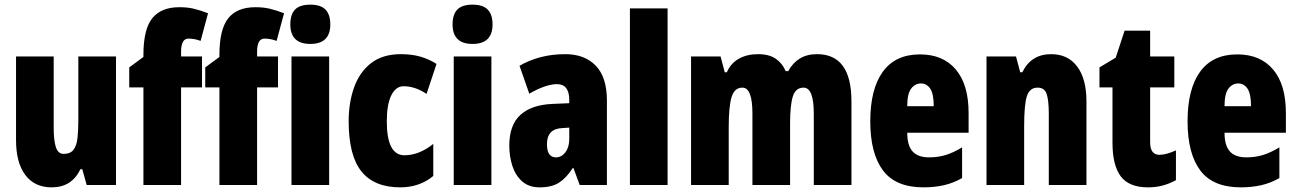

<svg xmlns="http://www.w3.org/2000/svg" viewBox="-20 -796 5579 826"><path d="M479 -553V0H353L334 -68H326Q307 -29 276.5 -9.5Q246 10 202 10Q129 10 89 -43Q49 -96 49 -193V-553H211V-246Q211 -191 220.5 -162.5Q230 -134 254 -134Q283 -134 296.5 -152Q310 -170 313.5 -203Q317 -236 317 -280V-553Z M849 -420H759V0H597V-420H536V-506L597 -551V-560Q597 -670 635 -717.5Q673 -765 752 -765Q785 -765 811.5 -759Q838 -753 875 -739L843 -620Q830 -625 817 -627.5Q804 -630 791 -630Q759 -630 759 -573V-553H849Z M1176 -420H1086V0H924V-420H863V-506L924 -551V-560Q924 -670 962 -717.5Q1000 -765 1079 -765Q1112 -765 1138.5 -759Q1165 -753 1202 -739L1170 -620Q1157 -625 1144 -627.5Q1131 -630 1118 -630Q1086 -630 1086 -573V-553H1176Z M1315 -776Q1360 -776 1380.5 -754.5Q1401 -733 1401 -691Q1401 -607 1315 -607Q1229 -607 1229 -691Q1229 -734 1249.5 -755Q1270 -776 1315 -776ZM1396 -553V0H1234V-553Z M1702 10Q1590 10 1535 -58.5Q1480 -127 1480 -274Q1480 -355 1503.5 -420.5Q1527 -486 1576.5 -524.5Q1626 -563 1705 -563Q1751 -563 1788 -552.5Q1825 -542 1858 -521L1815 -392Q1766 -425 1716 -425Q1683 -425 1663.5 -386Q1644 -347 1644 -274Q1644 -128 1720 -128Q1783 -128 1844 -177V-39Q1785 10 1702 10Z M2013 -776Q2058 -776 2078.5 -754.5Q2099 -733 2099 -691Q2099 -607 2013 -607Q1927 -607 1927 -691Q1927 -734 1947.5 -755Q1968 -776 2013 -776ZM2094 -553V0H1932V-553Z M2412 -563Q2495 -563 2543 -513.5Q2591 -464 2591 -363V0H2474L2447 -73H2444Q2417 -31 2385.5 -10.5Q2354 10 2302 10Q2255 10 2226 -16Q2197 -42 2184 -83Q2171 -124 2171 -169Q2171 -258 2218.5 -301.5Q2266 -345 2357 -349L2429 -352V-366Q2429 -434 2376 -434Q2329 -434 2257 -393L2215 -513Q2256 -537 2305.5 -550Q2355 -563 2412 -563ZM2399 -245Q2333 -242 2333 -176Q2333 -119 2372 -119Q2396 -119 2412.5 -141Q2429 -163 2429 -198V-247Z M2852 0H2690V-760H2852Z M3495 -563Q3643 -563 3643 -360V0H3481V-307Q3481 -419 3437 -419Q3403 -419 3391 -381.5Q3379 -344 3379 -264V0H3217V-307Q3217 -419 3174 -419Q3140 -419 3127.5 -379Q3115 -339 3115 -248V0H2953V-553H3080L3098 -485H3107Q3123 -523 3158 -543Q3193 -563 3241 -563Q3290 -563 3318.5 -542.5Q3347 -522 3360 -490H3371Q3390 -525 3420.5 -544Q3451 -563 3495 -563Z M3938 -562Q4037 -562 4092 -497Q4147 -432 4147 -310V-225H3883Q3883 -170 3906 -144.5Q3929 -119 3977 -119Q4015 -119 4048 -129Q4081 -139 4119 -162V-30Q4083 -9 4042 0.5Q4001 10 3953 10Q3833 10 3778.5 -63Q3724 -136 3724 -274Q3724 -413 3778 -487.5Q3832 -562 3938 -562ZM3942 -437Q3917 -437 3900 -415Q3883 -393 3883 -339H3997Q3997 -392 3982 -414.5Q3967 -437 3942 -437Z M4502 -563Q4574 -563 4614 -510Q4654 -457 4654 -360V0H4492V-308Q4492 -363 4483 -391Q4474 -419 4444 -419Q4410 -419 4398 -383Q4386 -347 4386 -253V0H4224V-553H4351L4369 -485H4378Q4416 -563 4502 -563Z M4968 -130Q4983 -130 5001 -135Q5019 -140 5039 -149V-21Q5012 -6 4982.5 2Q4953 10 4919 10Q4837 10 4801.5 -37.5Q4766 -85 4766 -182V-420H4710V-506L4780 -548L4818 -664H4928V-553H5032V-420H4928V-184Q4928 -130 4968 -130Z M5303 -562Q5402 -562 5457 -497Q5512 -432 5512 -310V-225H5248Q5248 -170 5271 -144.5Q5294 -119 5342 -119Q5380 -119 5413 -129Q5446 -139 5484 -162V-30Q5448 -9 5407 0.5Q5366 10 5318 10Q5198 10 5143.5 -63Q5089 -136 5089 -274Q5089 -413 5143 -487.5Q5197 -562 5303 -562ZM5307 -437Q5282 -437 5265 -415Q5248 -393 5248 -339H5362Q5362 -392 5347 -414.5Q5332 -437 5307 -437Z"/></svg>

Font: Noto Sans Khmer UI ExtraCondensed Black
Style: Regular
Weight: 900
Width: 2
Designer: Danh Hong and the Monotype Design Team
Foundry: Monotype Imaging Inc.
Version: Version 2.002; ttfautohint (v1.8.4.7-5d5b)